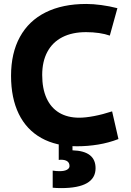

<svg xmlns="http://www.w3.org/2000/svg" viewBox="-20 -733 664 975"><path d="M371.1 9.8Q265.1 9.8 189.9 -32.2Q114.7 -74.2 75.4 -154.5Q36.1 -234.9 36.1 -348.1Q36.1 -463.4 81.1 -545.4Q126 -627.4 211.7 -670.2Q297.4 -712.9 418 -712.9Q453.1 -712.9 494.6 -707.3Q536.1 -701.7 576.2 -691.4L537.6 -552.2Q514.6 -560.5 483.2 -565.2Q451.7 -569.8 417 -569.8Q346.7 -569.8 296.6 -544.2Q246.6 -518.6 220.5 -469.7Q194.3 -420.9 194.3 -352.1Q194.3 -283.2 216.3 -234.6Q238.3 -186 280.5 -160.6Q322.8 -135.3 382.3 -135.3Q414.1 -135.3 457.8 -143.6Q501.5 -151.9 549.3 -167.5L581.5 -26.9Q532.2 -7.8 478.8 1Q425.3 9.8 371.1 9.8ZM290.5 222.2Q265.6 222.2 247.6 220.2V133.3Q264.6 136.2 282.7 136.2Q307.1 136.2 320.1 128.9Q333 121.6 333 110.4Q333 78.1 288.6 78.1Q287.1 78.1 278.3 79.1V-29.3H348.1V30.3Q407.2 32.2 436.3 54.9Q465.3 77.6 465.3 121.1Q465.3 222.2 290.5 222.2Z"/></svg>

Font: DavidDev Light
Style: Regular
Weight: 300
Designer: David.dev
Foundry: David.dev
Version: Version 1.001;FEAKit 1.0